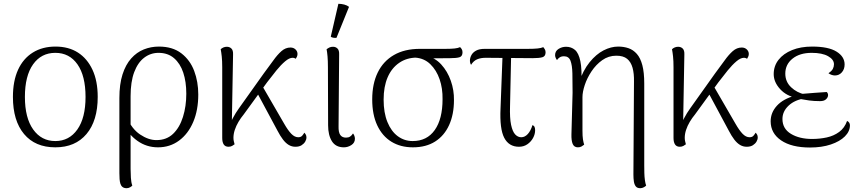

<svg xmlns="http://www.w3.org/2000/svg" viewBox="-20 -762 4507 1010"><path d="M271 13Q165 13 106.5 -57Q48 -127 48 -252Q48 -336 75 -395Q102 -454 152.5 -485.5Q203 -517 272 -517Q341 -517 390 -485.5Q439 -454 466.5 -395Q494 -336 494 -252Q494 -127 435 -57Q376 13 271 13ZM271 -20Q344 -20 387 -81Q430 -142 430 -252Q430 -363 387.5 -423.5Q345 -484 271 -484Q197 -484 154 -423.5Q111 -363 111 -252Q111 -142 154.5 -81Q198 -20 271 -20Z M646 228Q633 228 625 222Q617 216 613.5 205Q610 194 609 179.5Q608 165 608 149V-246Q608 -319 624.5 -370.5Q641 -422 670 -454.5Q699 -487 736.5 -502Q774 -517 816 -517Q888 -517 934 -481.5Q980 -446 1001.5 -389Q1023 -332 1023 -265Q1023 -183 996.5 -120.5Q970 -58 922 -22.5Q874 13 811 13Q751 13 703 -21Q655 -55 627 -113L648 -144Q673 -84 717 -54.5Q761 -25 803 -25Q856 -25 890.5 -58Q925 -91 942.5 -147Q960 -203 960 -269Q960 -332 944 -380Q928 -428 895.5 -456Q863 -484 814 -484Q772 -484 738.5 -458.5Q705 -433 686 -382.5Q667 -332 667 -256V126Q667 148 668.5 173Q670 198 676 214Q673 218 664.5 223Q656 228 646 228Z M1182 10Q1165 10 1157 -2Q1149 -14 1149 -36V-408Q1149 -442 1146.5 -465Q1144 -488 1141 -503Q1147 -509 1155.5 -512.5Q1164 -516 1173 -516Q1188 -516 1197.5 -506.5Q1207 -497 1206 -475L1199 -83L1186 -80Q1188 -109 1204 -139Q1220 -169 1236 -191L1367 -375Q1395 -412 1417 -443Q1439 -474 1460.5 -493Q1482 -512 1508 -512Q1524 -512 1534.5 -502Q1545 -492 1545 -478Q1545 -471 1542 -464Q1539 -457 1536 -453Q1532 -455 1528.5 -456.5Q1525 -458 1519 -458Q1502 -458 1480 -439.5Q1458 -421 1434 -391.5Q1410 -362 1385 -329L1262 -160Q1247 -142 1234.5 -121Q1222 -100 1215 -78.5Q1208 -57 1208 -37Q1208 -27 1210 -19Q1212 -11 1214 -3Q1209 1 1201 5.5Q1193 10 1182 10ZM1534 10Q1515 10 1499 0.5Q1483 -9 1468.5 -28Q1454 -47 1440 -74L1324 -290L1351 -325L1475 -111Q1495 -76 1512.5 -58Q1530 -40 1549 -40Q1563 -40 1570 -48.5Q1577 -57 1581 -64Q1585 -60 1588.5 -54Q1592 -48 1592 -39Q1592 -28 1585.5 -17Q1579 -6 1566.5 2Q1554 10 1534 10Z M1789 13Q1746 13 1726 -19Q1706 -51 1706 -103L1705 -408Q1705 -442 1703 -465Q1701 -488 1698 -503Q1706 -509 1713.5 -512.5Q1721 -516 1732 -516Q1746 -516 1755.5 -506.5Q1765 -497 1764 -475L1761 -98Q1760 -66 1770 -52Q1780 -38 1800 -38Q1813 -38 1821.5 -43.5Q1830 -49 1837 -60Q1842 -54 1844.5 -46.5Q1847 -39 1847 -32Q1847 -11 1828.5 1Q1810 13 1789 13ZM1750 -563Q1744 -562 1734 -563.5Q1724 -565 1720 -569L1760 -742Q1776 -742 1791 -738Q1806 -734 1816 -726Z M2152 13Q2087 13 2039 -16.5Q1991 -46 1964.5 -102.5Q1938 -159 1938 -239Q1938 -321 1967 -380.5Q1996 -440 2052 -472.5Q2108 -505 2189 -505H2323Q2353 -505 2371.5 -507Q2390 -509 2400 -514Q2404 -511 2408.5 -504Q2413 -497 2413 -487Q2413 -466 2397.5 -461Q2382 -456 2349 -456L2231 -455L2174 -459Q2120 -459 2080 -431.5Q2040 -404 2019 -355Q1998 -306 1998 -238Q1998 -169 2018 -120Q2038 -71 2072.5 -45.5Q2107 -20 2151 -20Q2226 -20 2267 -78Q2308 -136 2308 -240Q2309 -297 2292.5 -345Q2276 -393 2243.5 -424.5Q2211 -456 2163 -459L2223 -467Q2268 -459 2301 -423Q2334 -387 2351.5 -337Q2369 -287 2368 -235Q2368 -160 2342.5 -104Q2317 -48 2269 -17.5Q2221 13 2152 13Z M2710 10Q2657 10 2632.5 -37Q2608 -84 2613 -191L2624 -482H2669L2663 -204Q2661 -141 2668.5 -105.5Q2676 -70 2690 -55Q2704 -40 2722 -40Q2741 -40 2756.5 -57Q2772 -74 2781 -104Q2789 -101 2792 -94Q2795 -87 2795 -77Q2795 -56 2784 -36Q2773 -16 2754 -3Q2735 10 2710 10ZM2458 -421Q2452 -430 2452 -443Q2452 -457 2459.5 -471.5Q2467 -486 2484 -495.5Q2501 -505 2530 -505H2757Q2788 -505 2807.5 -507Q2827 -509 2838 -514Q2841 -511 2845.5 -503.5Q2850 -496 2850 -487Q2850 -466 2833.5 -461Q2817 -456 2781 -456Q2715 -456 2654.5 -457Q2594 -458 2535 -458Q2509 -458 2490 -450Q2471 -442 2458 -421Z M3348 228Q3332 228 3324.5 218.5Q3317 209 3314.5 193Q3312 177 3312 156L3315 -332Q3316 -375 3307.5 -405.5Q3299 -436 3279 -452.5Q3259 -469 3222 -469Q3181 -469 3148 -445.5Q3115 -422 3091.5 -386.5Q3068 -351 3056 -314.5Q3044 -278 3044 -251V-75Q3044 -46 3046.5 -29.5Q3049 -13 3053 -1Q3047 4 3039 8.5Q3031 13 3020 13Q3000 13 2992.5 -5Q2985 -23 2986 -56L2992 -274Q2992 -333 2991 -376Q2990 -419 2981 -442.5Q2972 -466 2947 -466Q2933 -466 2924 -460Q2915 -454 2910 -446Q2906 -451 2903 -458Q2900 -465 2900 -472Q2900 -493 2918 -504.5Q2936 -516 2958 -516Q2985 -516 3004.5 -499.5Q3024 -483 3033 -440Q3042 -397 3038 -318L3024 -324Q3047 -392 3081.5 -434.5Q3116 -477 3155 -497Q3194 -517 3232 -517Q3261 -517 3286 -508.5Q3311 -500 3330 -478.5Q3349 -457 3359 -419Q3369 -381 3369 -323V108Q3369 127 3369.5 147.5Q3370 168 3372.5 186Q3375 204 3379 214Q3376 218 3367 223Q3358 228 3348 228Z M3556 10Q3539 10 3531 -2Q3523 -14 3523 -36V-408Q3523 -442 3520.5 -465Q3518 -488 3515 -503Q3521 -509 3529.5 -512.5Q3538 -516 3547 -516Q3562 -516 3571.5 -506.5Q3581 -497 3580 -475L3573 -83L3560 -80Q3562 -109 3578 -139Q3594 -169 3610 -191L3741 -375Q3769 -412 3791 -443Q3813 -474 3834.5 -493Q3856 -512 3882 -512Q3898 -512 3908.5 -502Q3919 -492 3919 -478Q3919 -471 3916 -464Q3913 -457 3910 -453Q3906 -455 3902.5 -456.5Q3899 -458 3893 -458Q3876 -458 3854 -439.5Q3832 -421 3808 -391.5Q3784 -362 3759 -329L3636 -160Q3621 -142 3608.5 -121Q3596 -100 3589 -78.5Q3582 -57 3582 -37Q3582 -27 3584 -19Q3586 -11 3588 -3Q3583 1 3575 5.5Q3567 10 3556 10ZM3908 10Q3889 10 3873 0.5Q3857 -9 3842.5 -28Q3828 -47 3814 -74L3698 -290L3725 -325L3849 -111Q3869 -76 3886.5 -58Q3904 -40 3923 -40Q3937 -40 3944 -48.5Q3951 -57 3955 -64Q3959 -60 3962.5 -54Q3966 -48 3966 -39Q3966 -28 3959.5 -17Q3953 -6 3940.5 2Q3928 10 3908 10Z M4241 14Q4144 14 4089 -23.5Q4034 -61 4034 -124Q4034 -170 4067 -206Q4100 -242 4163 -259L4172 -247Q4118 -256 4084 -293Q4050 -330 4050 -372Q4050 -415 4075.5 -447.5Q4101 -480 4146.5 -498.5Q4192 -517 4252 -517Q4338 -517 4380.5 -490.5Q4423 -464 4423 -423Q4423 -398 4408.5 -381.5Q4394 -365 4372 -365Q4363 -365 4353.5 -368.5Q4344 -372 4338 -377Q4355 -388 4361 -399.5Q4367 -411 4367 -424Q4367 -449 4336 -466.5Q4305 -484 4250 -484Q4187 -484 4149 -453.5Q4111 -423 4111 -375Q4111 -332 4141.5 -303Q4172 -274 4215 -265L4216 -245Q4161 -237 4128.5 -206.5Q4096 -176 4096 -136Q4096 -85 4140.5 -58Q4185 -31 4252 -31Q4292 -31 4329 -39Q4366 -47 4394.5 -68Q4423 -89 4436 -126Q4444 -122 4447.5 -116Q4451 -110 4451 -103Q4451 -71 4424.5 -44.5Q4398 -18 4350.5 -2Q4303 14 4241 14ZM4294 -230Q4262 -230 4236.5 -233.5Q4211 -237 4191 -241L4196 -268Q4232 -271 4264 -273.5Q4296 -276 4329 -278Q4336 -271 4336 -262Q4336 -250 4325.5 -240Q4315 -230 4294 -230Z"/></svg>

Font: Arima Thin Light
Style: Regular
Weight: 300
Version: Version 1.100